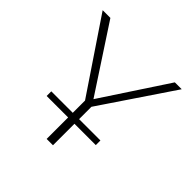

<svg xmlns="http://www.w3.org/2000/svg" viewBox="-169 -812 967 967"><g transform="rotate(45 314.5 -329.0)"><path d="M301 -260 33 -658H88L331 -287ZM292 0V-289H337V0ZM329 -262 303 -287 547 -658H596ZM139 -153V-186H489V-153Z"/></g></svg>

Font: Ysabeau ExtraLight
Style: Regular
Weight: 250
Designer: Christian Thalmann (Catharsis Fonts)
Version: Version 2.002